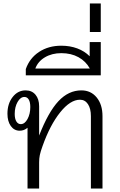

<svg xmlns="http://www.w3.org/2000/svg" viewBox="-20 -1089 694 1109"><path d="M572 -418V0H505V-418Q505 -462 488 -487.5Q471 -513 442 -513Q386 -513 327.5 -440Q269 -367 226 -246Q214 -213 210 -193.5Q206 -174 206 -151V0H139V-351Q119 -334 94 -334Q62 -334 42.5 -361Q23 -388 23 -432Q23 -490 53 -528.5Q83 -567 128 -567Q164 -567 185 -542Q206 -517 206 -475V-306Q259 -442 317.5 -504.5Q376 -567 450 -567Q505 -567 538.5 -526Q572 -485 572 -418ZM155 -471Q155 -499 146 -514Q137 -529 121 -529Q98 -529 81.5 -500Q65 -471 65 -431Q65 -403 74.5 -387.5Q84 -372 100 -372Q123 -372 139 -401.5Q155 -431 155 -471Z M562 -846V-654H129V-690Q151 -753 205.5 -789Q260 -825 334 -825Q384 -825 426 -809.5Q468 -794 498 -764V-846ZM499 -693Q476 -735 433.5 -758.5Q391 -782 334 -782Q280 -782 239.5 -758Q199 -734 184 -693Z M499 -1069H562V-904H499Z"/></svg>

Font: KoHo
Style: Regular
Weight: 400
Version: Version 1.000; ttfautohint (v1.6)